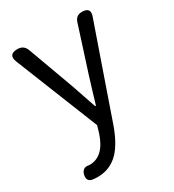

<svg xmlns="http://www.w3.org/2000/svg" viewBox="-187 -649 894 988"><g transform="rotate(-30 260.5 -154.5)"><path d="M101 234Q83 234 66 231Q38 223 45 190Q54 150 93 159Q95 159 96 159Q181 159 219 42L231 1L35 -489Q13 -543 71 -543Q108 -543 121 -509L219 -241Q221 -234 226 -221Q256 -131 271 -89H276Q282 -110 295 -153Q313 -213 322 -241L408 -509Q419 -543 454 -543Q508 -543 490 -493L405 -249L303 45Q271 134 228 180Q176 234 101 234Z"/></g></svg>

Font: GenSenRounded TW R
Style: Regular
Weight: 400
Version: Version 1.501;PS 1;hotconv 16.6.51;makeotf.lib2.5.65220